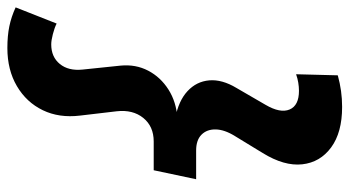

<svg xmlns="http://www.w3.org/2000/svg" viewBox="-286 -509 971 534"><g transform="rotate(90 200.0 -241.5)"><path d="M230 -707Q301 -707 342.5 -676.5Q384 -646 389.5 -596Q395 -546 358 -486L311 -409Q293 -380 292.5 -355.5Q292 -331 307 -316Q322 -301 351 -301H431L406 -183H326Q284 -183 260.5 -154Q237 -125 242 -80L254 22Q261 80 239 125.5Q217 171 172 197.5Q127 224 66 224Q32 224 5.5 218.5Q-21 213 -47 201L-2 87Q10 93 27.5 97.5Q45 102 56 102Q91 102 110.5 78Q130 54 126 15L115 -91Q111 -133 129 -167.5Q147 -202 181.5 -224Q216 -246 262 -249L261 -243Q213 -252 186 -277Q159 -302 156 -337.5Q153 -373 177 -413L224 -494Q248 -535 237 -561Q226 -587 185 -587Q174 -587 162 -585Q150 -583 139 -579L142 -695Q164 -701 185.5 -704Q207 -707 230 -707Z"/></g></svg>

Font: Red Hat Text
Style: Italic
Weight: 300
Italic angle: -12°
Designer: Pentagram, MCKL
Foundry: Pentagram, MCKL
Version: Version 1.023